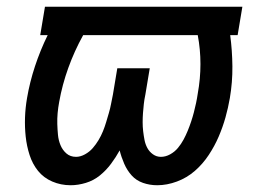

<svg xmlns="http://www.w3.org/2000/svg" viewBox="-20 -540 790 568"><path d="M445 8Q423 8 403 1Q383 -6 369.5 -21Q356 -36 347.5 -55.5Q339 -75 334 -95Q323 -75 308.5 -55.5Q294 -36 275.5 -21Q257 -6 234 1Q211 8 189 8Q160 8 134.5 -3Q109 -14 92.5 -34.5Q76 -55 67.5 -81.5Q59 -108 56 -136Q53 -164 54 -192.5Q55 -221 60 -250Q68 -297 83.5 -344Q99 -391 121 -436H99L113 -520H697L683 -436H661Q667 -391 667.5 -344Q668 -297 660 -250Q655 -221 647 -192.5Q639 -164 627 -136Q615 -108 597.5 -81.5Q580 -55 556.5 -34.5Q533 -14 503.5 -3Q474 8 445 8ZM205 -76Q218 -76 231.5 -83.5Q245 -91 254.5 -102Q264 -113 271.5 -125.5Q279 -138 284.5 -151.5Q290 -165 294 -178.5Q298 -192 302 -205.5Q306 -219 308.5 -232.5Q311 -246 314 -260L327 -338H423L410 -260Q407 -246 405.5 -232.5Q404 -219 403 -205.5Q402 -192 402 -178.5Q402 -165 403.5 -152Q405 -139 407.5 -126Q410 -113 416 -102Q422 -91 432.5 -83.5Q443 -76 456 -76Q470 -76 483.5 -83.5Q497 -91 506.5 -102.5Q516 -114 523 -127Q530 -140 535.5 -153.5Q541 -167 545.5 -180.5Q550 -194 553.5 -207.5Q557 -221 560 -235Q563 -249 565 -263Q573 -307 573 -350.5Q573 -394 565 -436H226Q200 -389 182 -339Q164 -289 155 -238Q152 -222 150.5 -205.5Q149 -189 149.5 -173Q150 -157 151.5 -141Q153 -125 159 -110.5Q165 -96 176.5 -86Q188 -76 205 -76Z"/></svg>

Font: Iosevka Custom Medium
Style: Italic
Weight: 500
Italic angle: -9°
Designer: Belleve Invis
Foundry: Belleve Invis
Version: Version 27.0.1